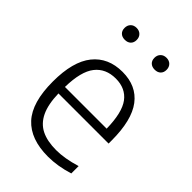

<svg xmlns="http://www.w3.org/2000/svg" viewBox="-224 -848 952 952"><g transform="rotate(45 252.5 -372.0)"><path d="M463 -249H111.5Q113.5 -174 135.2 -128.5Q157 -83 198.2 -62.5Q239.5 -42 302.5 -42Q361.5 -42 437 -65V-13.5Q363.5 9.5 296 9.5Q173.5 9.5 111.8 -57.5Q50 -124.5 50 -271Q50 -411.5 105.5 -480.5Q161 -549.5 261 -549.5Q359 -549.5 411 -481Q463 -412.5 463 -270ZM111.5 -294.5H404Q402 -405.5 365.8 -454Q329.5 -502.5 260.5 -502.5Q190.5 -502.5 152 -453.8Q113.5 -405 111.5 -294.5ZM113.5 -710.5Q113.5 -729.5 125 -741.2Q136.5 -753 156 -753Q175 -753 186.8 -741.2Q198.5 -729.5 198.5 -710.5Q198.5 -691.5 187 -680.5Q175.5 -669.5 156 -669.5Q136.5 -669.5 125 -680.5Q113.5 -691.5 113.5 -710.5ZM323 -710.5Q323 -729.5 334.8 -741.2Q346.5 -753 365.5 -753Q385 -753 396.5 -741.2Q408 -729.5 408 -710.5Q408 -691.5 396.5 -680.5Q385 -669.5 365.5 -669.5Q346 -669.5 334.5 -680.5Q323 -691.5 323 -710.5Z"/></g></svg>

Font: Encode Sans Light
Style: Regular
Weight: 300
Designer: Multiple Designers
Foundry: Impallari Type
Version: Version 2.000